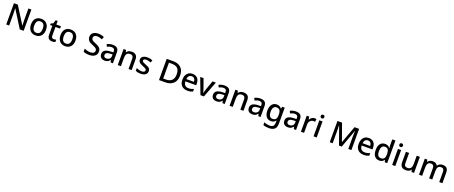

<svg xmlns="http://www.w3.org/2000/svg" viewBox="251 -3293 14335 6065"><g transform="rotate(20 7418.0 -260.0)"><path d="M681 0H550L189 -577H185Q187 -551 188.5 -519Q190 -487 191.5 -452Q193 -417 193 -380V0H95V-714H225L585 -140H588Q587 -161 586 -193Q585 -225 583.5 -261.5Q582 -298 581 -330V-714H681Z M1334 -270Q1334 -203 1316 -151Q1298 -99 1265 -63Q1232 -27 1185 -8.5Q1138 10 1079 10Q1025 10 979 -8.5Q933 -27 899.5 -63Q866 -99 847 -151Q828 -203 828 -271Q828 -360 858.5 -422Q889 -484 946.5 -516.5Q1004 -549 1082 -549Q1156 -549 1212.5 -516.5Q1269 -484 1301.5 -422Q1334 -360 1334 -270ZM937 -270Q937 -210 952 -166.5Q967 -123 999 -100Q1031 -77 1081 -77Q1131 -77 1163 -100Q1195 -123 1210 -166.5Q1225 -210 1225 -270Q1225 -332 1209.5 -374Q1194 -416 1162.5 -438.5Q1131 -461 1080 -461Q1005 -461 971 -411Q937 -361 937 -270Z M1662 -76Q1683 -76 1705 -80Q1727 -84 1743 -89V-9Q1726 -1 1697 4.5Q1668 10 1639 10Q1595 10 1558.5 -5Q1522 -20 1500 -57Q1478 -94 1478 -160V-458H1403V-506L1482 -546L1519 -660H1584V-539H1738V-458H1584V-162Q1584 -118 1605.5 -97Q1627 -76 1662 -76Z M2326 -270Q2326 -203 2308 -151Q2290 -99 2257 -63Q2224 -27 2177 -8.5Q2130 10 2071 10Q2017 10 1971 -8.5Q1925 -27 1891.5 -63Q1858 -99 1839 -151Q1820 -203 1820 -271Q1820 -360 1850.5 -422Q1881 -484 1938.5 -516.5Q1996 -549 2074 -549Q2148 -549 2204.5 -516.5Q2261 -484 2293.5 -422Q2326 -360 2326 -270ZM1929 -270Q1929 -210 1944 -166.5Q1959 -123 1991 -100Q2023 -77 2073 -77Q2123 -77 2155 -100Q2187 -123 2202 -166.5Q2217 -210 2217 -270Q2217 -332 2201.5 -374Q2186 -416 2154.5 -438.5Q2123 -461 2072 -461Q1997 -461 1963 -411Q1929 -361 1929 -270Z M3142 -193Q3142 -129 3111 -84Q3080 -39 3022 -14.5Q2964 10 2884 10Q2845 10 2809 5.5Q2773 1 2742 -7Q2711 -15 2687 -27V-129Q2727 -111 2781 -96.5Q2835 -82 2891 -82Q2939 -82 2971 -95Q3003 -108 3019 -131Q3035 -154 3035 -185Q3035 -218 3018.5 -240.5Q3002 -263 2967.5 -282.5Q2933 -302 2875 -324Q2835 -339 2802.5 -357.5Q2770 -376 2745.5 -401Q2721 -426 2708 -459Q2695 -492 2695 -536Q2695 -595 2724.5 -637Q2754 -679 2806 -701.5Q2858 -724 2927 -724Q2985 -724 3034.5 -712.5Q3084 -701 3129 -681L3095 -592Q3054 -609 3012 -620Q2970 -631 2924 -631Q2884 -631 2857 -619Q2830 -607 2816.5 -586Q2803 -565 2803 -537Q2803 -504 2818 -482Q2833 -460 2866 -441.5Q2899 -423 2953 -401Q3013 -378 3055.5 -351Q3098 -324 3120 -286.5Q3142 -249 3142 -193Z M3479 -549Q3581 -549 3631 -504.5Q3681 -460 3681 -365V0H3606L3585 -75H3581Q3558 -46 3533.5 -27Q3509 -8 3477.5 1Q3446 10 3401 10Q3353 10 3314.5 -7.5Q3276 -25 3254 -61.5Q3232 -98 3232 -153Q3232 -235 3294.5 -278Q3357 -321 3485 -325L3577 -328V-358Q3577 -418 3550 -442Q3523 -466 3474 -466Q3432 -466 3394 -454Q3356 -442 3322 -425L3288 -502Q3326 -522 3375.5 -535.5Q3425 -549 3479 -549ZM3504 -257Q3412 -253 3376.5 -226.5Q3341 -200 3341 -152Q3341 -110 3366.5 -91Q3392 -72 3431 -72Q3494 -72 3535 -107Q3576 -142 3576 -212V-259Z M4117 -549Q4211 -549 4261 -502Q4311 -455 4311 -351V0H4206V-336Q4206 -399 4179.5 -430.5Q4153 -462 4095 -462Q4013 -462 3981.5 -413Q3950 -364 3950 -272V0H3844V-539H3928L3943 -467H3949Q3967 -495 3993 -513Q4019 -531 4051 -540Q4083 -549 4117 -549Z M4832 -152Q4832 -99 4806 -63Q4780 -27 4731 -8.5Q4682 10 4613 10Q4556 10 4515.5 1.5Q4475 -7 4441 -23V-116Q4477 -99 4524 -85.5Q4571 -72 4616 -72Q4676 -72 4702.5 -91Q4729 -110 4729 -142Q4729 -160 4719 -174.5Q4709 -189 4681.5 -204.5Q4654 -220 4601 -240Q4550 -261 4514 -281.5Q4478 -302 4459 -330.5Q4440 -359 4440 -404Q4440 -474 4496.5 -511.5Q4553 -549 4646 -549Q4695 -549 4738.5 -539.5Q4782 -530 4823 -511L4788 -430Q4753 -445 4716 -455.5Q4679 -466 4641 -466Q4593 -466 4568 -451Q4543 -436 4543 -409Q4543 -390 4554.5 -376Q4566 -362 4595 -348Q4624 -334 4674 -314Q4724 -295 4759.5 -275Q4795 -255 4813.5 -226Q4832 -197 4832 -152Z M5808 -364Q5808 -244 5763 -163Q5718 -82 5633.5 -41Q5549 0 5430 0H5230V-714H5451Q5560 -714 5640 -674Q5720 -634 5764 -556.5Q5808 -479 5808 -364ZM5695 -361Q5695 -451 5666 -509Q5637 -567 5580.5 -595Q5524 -623 5444 -623H5338V-91H5425Q5560 -91 5627.5 -159Q5695 -227 5695 -361Z M6163 -549Q6234 -549 6285 -519.5Q6336 -490 6363.5 -435Q6391 -380 6391 -305V-247H6029Q6031 -164 6072.5 -120Q6114 -76 6189 -76Q6241 -76 6281.5 -85.5Q6322 -95 6365 -114V-26Q6325 -8 6283.5 1Q6242 10 6185 10Q6107 10 6047 -21Q5987 -52 5953.5 -113.5Q5920 -175 5920 -265Q5920 -356 5950.5 -419Q5981 -482 6035.5 -515.5Q6090 -549 6163 -549ZM6163 -467Q6106 -467 6071.5 -430Q6037 -393 6031 -325H6285Q6285 -367 6272 -399Q6259 -431 6232 -449Q6205 -467 6163 -467Z M6624 0 6420 -539H6532L6644 -224Q6651 -204 6658.5 -179Q6666 -154 6672 -131Q6678 -108 6680 -91H6684Q6687 -108 6693.5 -131.5Q6700 -155 6708 -179.5Q6716 -204 6722 -224L6834 -539H6946L6741 0Z M7238 -549Q7340 -549 7390 -504.5Q7440 -460 7440 -365V0H7365L7344 -75H7340Q7317 -46 7292.5 -27Q7268 -8 7236.5 1Q7205 10 7160 10Q7112 10 7073.5 -7.5Q7035 -25 7013 -61.5Q6991 -98 6991 -153Q6991 -235 7053.5 -278Q7116 -321 7244 -325L7336 -328V-358Q7336 -418 7309 -442Q7282 -466 7233 -466Q7191 -466 7153 -454Q7115 -442 7081 -425L7047 -502Q7085 -522 7134.5 -535.5Q7184 -549 7238 -549ZM7263 -257Q7171 -253 7135.5 -226.5Q7100 -200 7100 -152Q7100 -110 7125.5 -91Q7151 -72 7190 -72Q7253 -72 7294 -107Q7335 -142 7335 -212V-259Z M7876 -549Q7970 -549 8020 -502Q8070 -455 8070 -351V0H7965V-336Q7965 -399 7938.5 -430.5Q7912 -462 7854 -462Q7772 -462 7740.5 -413Q7709 -364 7709 -272V0H7603V-539H7687L7702 -467H7708Q7726 -495 7752 -513Q7778 -531 7810 -540Q7842 -549 7876 -549Z M8442 -549Q8544 -549 8594 -504.5Q8644 -460 8644 -365V0H8569L8548 -75H8544Q8521 -46 8496.5 -27Q8472 -8 8440.5 1Q8409 10 8364 10Q8316 10 8277.5 -7.5Q8239 -25 8217 -61.5Q8195 -98 8195 -153Q8195 -235 8257.5 -278Q8320 -321 8448 -325L8540 -328V-358Q8540 -418 8513 -442Q8486 -466 8437 -466Q8395 -466 8357 -454Q8319 -442 8285 -425L8251 -502Q8289 -522 8338.5 -535.5Q8388 -549 8442 -549ZM8467 -257Q8375 -253 8339.5 -226.5Q8304 -200 8304 -152Q8304 -110 8329.5 -91Q8355 -72 8394 -72Q8457 -72 8498 -107Q8539 -142 8539 -212V-259Z M8993 -549Q9045 -549 9087 -529Q9129 -509 9158 -468H9163L9175 -539H9261V7Q9261 83 9234 135Q9207 187 9151.5 213.5Q9096 240 9012 240Q8954 240 8905 232Q8856 224 8815 207V114Q8857 135 8908.5 145.5Q8960 156 9018 156Q9084 156 9120 118.5Q9156 81 9156 13V-5Q9156 -18 9157 -39.5Q9158 -61 9159 -71H9155Q9127 -29 9086.5 -9.5Q9046 10 8993 10Q8891 10 8833.5 -63.5Q8776 -137 8776 -268Q8776 -398 8834 -473.5Q8892 -549 8993 -549ZM9015 -461Q8973 -461 8944 -438.5Q8915 -416 8900 -373Q8885 -330 8885 -267Q8885 -173 8918.5 -124Q8952 -75 9017 -75Q9055 -75 9081.5 -85Q9108 -95 9125.5 -116Q9143 -137 9151.5 -169.5Q9160 -202 9160 -248V-268Q9160 -337 9144.5 -379.5Q9129 -422 9097 -441.5Q9065 -461 9015 -461Z M9636 -549Q9738 -549 9788 -504.5Q9838 -460 9838 -365V0H9763L9742 -75H9738Q9715 -46 9690.5 -27Q9666 -8 9634.5 1Q9603 10 9558 10Q9510 10 9471.5 -7.5Q9433 -25 9411 -61.5Q9389 -98 9389 -153Q9389 -235 9451.5 -278Q9514 -321 9642 -325L9734 -328V-358Q9734 -418 9707 -442Q9680 -466 9631 -466Q9589 -466 9551 -454Q9513 -442 9479 -425L9445 -502Q9483 -522 9532.5 -535.5Q9582 -549 9636 -549ZM9661 -257Q9569 -253 9533.5 -226.5Q9498 -200 9498 -152Q9498 -110 9523.5 -91Q9549 -72 9588 -72Q9651 -72 9692 -107Q9733 -142 9733 -212V-259Z M10267 -549Q10281 -549 10298 -547.5Q10315 -546 10326 -544L10315 -445Q10304 -448 10289 -450Q10274 -452 10261 -452Q10231 -452 10203.5 -440.5Q10176 -429 10154 -407.5Q10132 -386 10119.5 -355Q10107 -324 10107 -284V0H10001V-539H10085L10099 -443H10103Q10120 -472 10144 -496Q10168 -520 10199 -534.5Q10230 -549 10267 -549Z M10532 -539V0H10426V-539ZM10480 -744Q10504 -744 10522 -730Q10540 -716 10540 -683Q10540 -651 10522 -636.5Q10504 -622 10480 -622Q10454 -622 10436.5 -636.5Q10419 -651 10419 -683Q10419 -716 10436.5 -730Q10454 -744 10480 -744Z M11281 0 11065 -607H11061Q11062 -587 11064 -553Q11066 -519 11067 -480Q11068 -441 11068 -403V0H10970V-714H11124L11329 -141H11333L11544 -714H11698V0H11593V-409Q11593 -444 11594.5 -481.5Q11596 -519 11597.5 -552Q11599 -585 11600 -606H11596L11374 0Z M12088 -549Q12159 -549 12210 -519.5Q12261 -490 12288.5 -435Q12316 -380 12316 -305V-247H11954Q11956 -164 11997.5 -120Q12039 -76 12114 -76Q12166 -76 12206.5 -85.5Q12247 -95 12290 -114V-26Q12250 -8 12208.5 1Q12167 10 12110 10Q12032 10 11972 -21Q11912 -52 11878.5 -113.5Q11845 -175 11845 -265Q11845 -356 11875.5 -419Q11906 -482 11960.5 -515.5Q12015 -549 12088 -549ZM12088 -467Q12031 -467 11996.5 -430Q11962 -393 11956 -325H12210Q12210 -367 12197 -399Q12184 -431 12157 -449Q12130 -467 12088 -467Z M12633 10Q12536 10 12476.5 -60Q12417 -130 12417 -268Q12417 -407 12477 -478Q12537 -549 12635 -549Q12676 -549 12706.5 -538.5Q12737 -528 12759.5 -510Q12782 -492 12798 -470H12804Q12802 -484 12799 -510.5Q12796 -537 12796 -558V-760H12902V0H12819L12801 -72H12796Q12781 -49 12758.5 -30.5Q12736 -12 12705 -1Q12674 10 12633 10ZM12658 -77Q12736 -77 12768 -120.5Q12800 -164 12800 -251V-267Q12800 -362 12769.5 -412Q12739 -462 12657 -462Q12592 -462 12559 -409.5Q12526 -357 12526 -266Q12526 -175 12559 -126Q12592 -77 12658 -77Z M13174 -539V0H13068V-539ZM13122 -744Q13146 -744 13164 -730Q13182 -716 13182 -683Q13182 -651 13164 -636.5Q13146 -622 13122 -622Q13096 -622 13078.5 -636.5Q13061 -651 13061 -683Q13061 -716 13078.5 -730Q13096 -744 13122 -744Z M13804 -539V0H13719L13704 -71H13699Q13682 -43 13655 -25Q13628 -7 13596 1.5Q13564 10 13530 10Q13467 10 13423.5 -10.5Q13380 -31 13357.5 -74.5Q13335 -118 13335 -186V-539H13442V-202Q13442 -139 13468.5 -108Q13495 -77 13551 -77Q13607 -77 13639 -99Q13671 -121 13684.5 -163.5Q13698 -206 13698 -266V-539Z M14574 -549Q14665 -549 14711 -502Q14757 -455 14757 -351V0H14651V-337Q14651 -399 14626.5 -430.5Q14602 -462 14550 -462Q14478 -462 14447 -417.5Q14416 -373 14416 -289V0H14311V-337Q14311 -378 14299.5 -406Q14288 -434 14266 -448Q14244 -462 14209 -462Q14159 -462 14130 -440Q14101 -418 14088.5 -375.5Q14076 -333 14076 -272V0H13970V-539H14054L14069 -467H14075Q14092 -495 14116.5 -513Q14141 -531 14171 -540Q14201 -549 14233 -549Q14294 -549 14336 -527.5Q14378 -506 14397 -462H14405Q14431 -507 14477 -528Q14523 -549 14574 -549Z"/></g></svg>

Font: Noto Sans Devanagari Medium
Style: Regular
Weight: 500
Version: Version 2.003